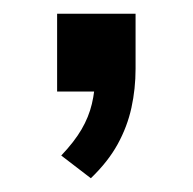

<svg xmlns="http://www.w3.org/2000/svg" viewBox="-20 -133 280 279"><path d="M112 126 69 93Q88 73 98.5 55Q109 37 113.5 18Q118 -1 118 -19L138 0H63V-113H177V-33Q177 -4 171 23.5Q165 51 151 76.5Q137 102 112 126Z"/></svg>

Font: Nunito Sans 12pt ExtraLight 11pt Medium
Style: Regular
Weight: 500
Version: Version 3.101;gftools[0.9.27]